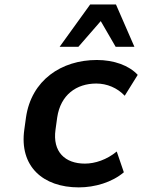

<svg xmlns="http://www.w3.org/2000/svg" viewBox="-20 -813 625 844"><path d="M326.2 10.7C397.5 10.7 472.7 -11.7 524.4 -55.7L493.2 -147C449.2 -110.8 397.9 -93.8 353 -93.8C266.6 -93.8 210 -145 224.1 -243.7L231.4 -296.4C246.1 -396.5 316.4 -445.8 403.3 -445.8C450.2 -445.8 495.6 -426.8 528.3 -392.1L585.4 -483.9C546.9 -525.4 481 -549.3 405.8 -549.3C249.5 -549.3 117.7 -460.4 94.2 -296.4L86.9 -243.7C64 -82 168.5 10.7 326.2 10.7ZM324.7 -607.4 422.9 -720.2 488.3 -607.4H570.8L489.7 -793.5H376.5L242.2 -607.4Z"/></svg>

Font: Winston SemiBold
Style: Italic
Weight: 600
Italic angle: -8.13011°
Designer: Vernon Adams, Kim Jin-seong, David Berlow, Cristiano Sobral
Foundry: The Winston Project Authors
Version: Version 3.004